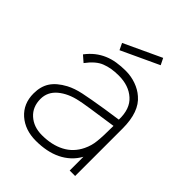

<svg xmlns="http://www.w3.org/2000/svg" viewBox="-221 -877 1007 1007"><g transform="rotate(45 282.0 -374.0)"><path d="M200 -631 182.5 -667.5 390.5 -764.5 408.5 -728ZM461.5 0V-102Q445 -72 420.8 -49.8Q396.5 -27.5 366.5 -13Q336.5 1.5 301 8.5Q265.5 15.5 226 15.5Q145.5 15.5 93.5 -30Q41.5 -76 41.5 -152Q41.5 -204 65 -240Q88.5 -276 140.5 -304Q175.5 -322.5 223 -332.5Q247 -337.5 281.8 -343.8Q316.5 -350 363.5 -357.5L455 -371Q457.5 -453 411.5 -493.5Q366 -534.5 291.5 -534.5Q235 -534.5 194 -518Q153.5 -502.5 114.5 -450L80 -480Q100.5 -507 124.2 -525.8Q148 -544.5 175.2 -556.2Q202.5 -568 233.8 -573Q265 -578 300 -578Q339.5 -578 376 -565Q412.5 -552 438.5 -529Q502 -476 502 -352V0ZM458.5 -328Q265 -300.5 237.5 -293.5Q171.5 -280 129 -244.5Q87.5 -209 87.5 -157.5Q87.5 -98.5 126.5 -63.5Q166 -28 227 -28Q300.5 -28 353.5 -55.8Q406.5 -83.5 433.5 -139.5Q450.5 -174.5 454 -211.5Q458.5 -249 458.5 -328Z"/></g></svg>

Font: Russisch Sans ExtraLight
Style: Regular
Weight: 200
Width: 4
Designer: Michael Sharanda (font) & Cristiano Sobral (main changes)
Foundry: Michael Sharanda
Version: Version 2.00;September 8, 2020;FontCreator 13.0.0.2681 64-bi